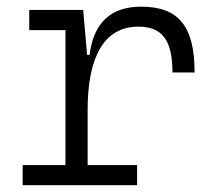

<svg xmlns="http://www.w3.org/2000/svg" viewBox="-20 -547 626 567"><path d="M238.8 -222.7C238.8 -379.4 287.6 -468.3 388.7 -468.3C459 -468.3 489.3 -428.2 489.3 -333H554.7C554.7 -469.7 507.3 -527.3 397 -527.3C307.1 -527.3 256.3 -480 244.6 -384.8H237.3L225.6 -517.6H66.4V-458H173.3V-59.6H46.9V0H384.8V-59.6H238.8Z"/></svg>

Font: Cascadia Mono Light
Style: Regular
Weight: 300
Monospace: yes
Designer: Aaron Bell
Foundry: Saja Typeworks
Version: Version 2404.023